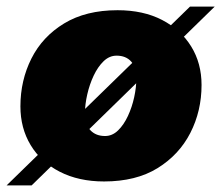

<svg xmlns="http://www.w3.org/2000/svg" viewBox="-36 -541 672 583"><path d="M280 10Q203 10 145.5 -19.5Q88 -49 57 -100.5Q26 -152 26 -218Q26 -297 59.5 -363.5Q93 -430 159 -470Q225 -510 321 -510Q399 -510 456 -480.5Q513 -451 544.5 -400Q576 -349 576 -283Q576 -204 542 -137.5Q508 -71 442.5 -30.5Q377 10 280 10ZM283 -128Q305 -128 322.5 -145Q340 -162 352.5 -189Q365 -216 371.5 -246Q378 -276 378 -302Q378 -337 362 -354.5Q346 -372 318 -372Q296 -372 278.5 -355Q261 -338 248.5 -311.5Q236 -285 229 -254.5Q222 -224 222 -198Q222 -163 238.5 -145.5Q255 -128 283 -128ZM-16 22 541 -521H616L60 22Z"/></svg>

Font: Work Sans ExtraBold
Style: Italic
Weight: 800
Italic angle: -13°
Designer: Wei Huang
Foundry: Wei Huang
Version: Version 2.012; ttfautohint (v1.8.3)